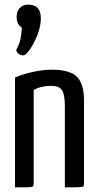

<svg xmlns="http://www.w3.org/2000/svg" viewBox="-20 -812 423 832"><path d="M45 0ZM204 -510Q282 -510 313 -479.5Q344 -449 344 -376V-16Q344 -7 340 -4Q336 -1 315.5 -0.5Q295 0 261 0V-352Q261 -402 249 -421Q237 -440 201 -440Q158 -440 126 -422V-16Q126 -7 122 -4Q118 -1 98 -0.5Q78 0 45 0V-476Q76 -490 121 -500Q166 -510 204 -510ZM102 -792Q157 -792 157 -733Q157 -699 142.5 -661.5Q128 -624 109.5 -598Q91 -572 82 -572Q57 -572 50 -595Q64 -621 68.5 -642Q73 -663 75 -692Q52 -706 52 -740Q52 -763 66 -777.5Q80 -792 102 -792Z"/></svg>

Font: Yanone Kaffeesatz
Style: Regular
Weight: 400
Designer: Yanone (Cyrillic: Daniel Pouzeot & Huerta Tipografica)
Foundry: Yanone
Version: Version 1.100;PS 001.100;hotconv 1.0.70;makeotf.lib2.5.58329